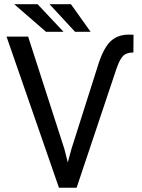

<svg xmlns="http://www.w3.org/2000/svg" viewBox="-20 -883 670 903"><path d="M10.7 0ZM282.7 -182.6 298.8 -119.1 315.9 -182.1 444.8 -587.9Q469.7 -661.6 502.4 -690.9Q535.2 -720.2 585.4 -720.2L607.9 -719.7L607.4 -636.2Q576.2 -636.2 560.5 -621.6Q544.9 -606.9 529.8 -565.9L340.3 0H257.3L10.7 -710.9H112.3ZM278.8 -733.4H196.3L46.9 -863.3H156.7ZM406.2 -733.4H333L212.9 -863.3H313.5Z"/></svg>

Font: Roboto-o
Style: o-Regular
Weight: 400
Designer: Google
Version: Version 2.134; 2016; ttfautohint (v1.6)